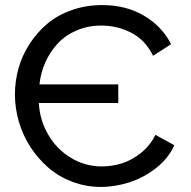

<svg xmlns="http://www.w3.org/2000/svg" viewBox="-20 -734 755 760"><path d="M378.9 5.9Q319.8 5.9 265.9 -14.6Q211.9 -35.2 171.1 -70.6Q130.4 -106 100.3 -152.3Q70.3 -198.7 54.7 -252.2Q39.1 -305.7 39.1 -359.9Q39.1 -412.6 53.2 -463.4Q67.4 -514.2 96.7 -559.6Q126 -605 166.5 -639.4Q207 -673.8 263.4 -693.8Q319.8 -713.9 384.8 -713.9Q479.5 -713.9 550.5 -671.6Q621.6 -629.4 657.2 -559.1L585.9 -513.2Q555.2 -575.7 500 -604.2Q444.8 -632.8 380.9 -632.8Q328.1 -632.8 283.2 -613.5Q238.3 -594.2 208 -561.3Q177.7 -528.3 159.4 -487.1Q141.1 -445.8 136.2 -399.9H448.2V-326.2H133.8Q137.2 -258.8 170.7 -201.2Q204.1 -143.6 260.5 -109.4Q316.9 -75.2 382.8 -75.2Q423.8 -75.2 463.1 -87.6Q502.4 -100.1 538.6 -129.2Q574.7 -158.2 595.2 -200.2L669.9 -159.2Q647.5 -108.4 599.4 -70.1Q551.3 -31.7 494.1 -12.9Q437 5.9 378.9 5.9Z"/></svg>

Font: Rawline Medium
Style: Regular
Weight: 500
Designer: Matt McInerney, Pablo Impallari, Rodrigo Fuenzalida
Foundry: Matt McInerney, Pablo Impallari, Rodrigo Fuenzalida
Version: Version 4.020;PS 004.020;hotconv 1.0.88;makeotf.lib2.5.64775